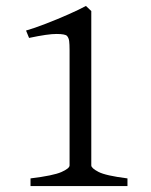

<svg xmlns="http://www.w3.org/2000/svg" viewBox="-20 -628 509 648"><path d="M83 0V-25.9Q159.7 -35.2 187.3 -47.4Q214.8 -59.6 214.8 -69.8V-459Q214.8 -478.5 213.4 -489.5Q211.9 -500.5 206.1 -506.8Q200.2 -513.2 171.4 -513.4Q142.6 -513.7 78.1 -500L67.9 -524.9Q95.2 -532.7 134.5 -547.9Q173.8 -563 211.2 -579.6Q248.5 -596.2 270 -607.9L288.1 -590.8V-69.8Q288.1 -60.5 312.3 -47.9Q336.4 -35.2 410.2 -25.9V0Z"/></svg>

Font: Namdhinggo
Style: Regular
Weight: 400
Designer: Victor Gaultney
Foundry: SIL International
Version: Version 3.001